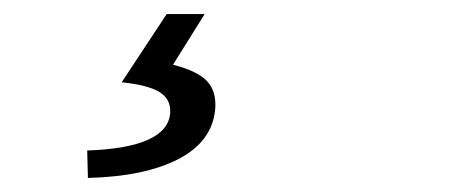

<svg xmlns="http://www.w3.org/2000/svg" viewBox="-20 -27 640 273"><path d="M105 226 104 187Q219 183 222 133Q223 114 207 104Q191 94 153 90L217 -7H271L226 65Q261 74 274.5 88.5Q288 103 286 128Q282 174 234 199Q186 224 105 226Z"/></svg>

Font: TypoPRO Source Code Pro
Style: Italic
Weight: 400
Italic angle: -11°
Monospace: yes
Designer: Paul D. Hunt, Teo Tuominen
Foundry: Adobe Systems Incorporated
Version: Version 1.030;PS 1.0;hotconv 1.0.84;makeotf.lib2.5.63406